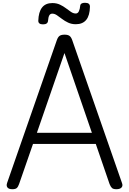

<svg xmlns="http://www.w3.org/2000/svg" viewBox="-20 -1345 927 1379"><path d="M69 14Q43 14 33.5 1.5Q24 -11 31 -31L388 -1056Q396 -1079 408 -1087.5Q420 -1096 444 -1096Q467 -1096 479 -1087.5Q491 -1079 499 -1056L856 -31Q864 -11 853 1.5Q842 14 816 14Q794 14 784.5 5.5Q775 -3 767 -23L668 -311H217L117 -23Q110 -3 100.5 5.5Q91 14 69 14ZM245 -391H640L443 -964ZM289 -1170Q255 -1170 255 -1196Q257 -1259 282 -1291Q307 -1323 356 -1323Q387 -1323 411 -1311.5Q435 -1300 454 -1285.5Q473 -1271 490 -1259.5Q507 -1248 524 -1248Q539 -1248 546.5 -1264Q554 -1280 556 -1303Q558 -1325 590 -1325Q609 -1325 617.5 -1318Q626 -1311 626 -1297Q625 -1234 599.5 -1202.5Q574 -1171 524 -1171Q494 -1171 469.5 -1182.5Q445 -1194 425.5 -1209Q406 -1224 389 -1235.5Q372 -1247 356 -1247Q341 -1247 334 -1234.5Q327 -1222 325 -1196Q324 -1183 315 -1176.5Q306 -1170 289 -1170Z"/></svg>

Font: Playwrite PT
Style: Regular
Weight: 400
Designer: Veronika Burian, José Scaglione
Foundry: TypeTogether
Version: Version 1.002